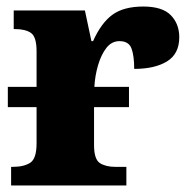

<svg xmlns="http://www.w3.org/2000/svg" viewBox="-20 -568 584 588"><path d="M14 0V-57H19Q53 -57 72.5 -69.5Q92 -82 92 -129V-240H4V-302H92V-411Q92 -455 75 -467Q58 -479 25 -479H22V-536H240L260 -442H265Q290 -498 324.5 -523Q359 -548 419 -548Q477 -548 503 -521.5Q529 -495 529 -454Q529 -403 491.5 -380Q454 -357 391 -357Q391 -398 382.5 -420Q374 -442 346 -442Q322 -442 306 -421.5Q290 -401 280.5 -369Q271 -337 269 -302H375V-240H268V-124Q268 -80 286 -68.5Q304 -57 333 -57H367V0Z"/></svg>

Font: Noto Serif ExtraBold
Style: Regular
Weight: 800
Designer: Monotype Design Team
Foundry: Monotype Imaging Inc.
Version: Version 2.014